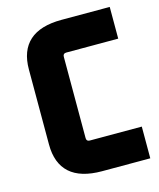

<svg xmlns="http://www.w3.org/2000/svg" viewBox="-99 -707 645 778"><g transform="rotate(-15 223.5 -317.5)"><path d="M435 -133V0H233Q143 0 98 -40.5Q53 -81 53 -160V-475Q53 -554 98 -594.5Q143 -635 233 -635H435V-502H217Q203 -502 203 -488V-147Q203 -133 217 -133Z"/></g></svg>

Font: Gemunu Libre ExtraLight ExtraBold
Style: Regular
Weight: 800
Version: Version 1.100